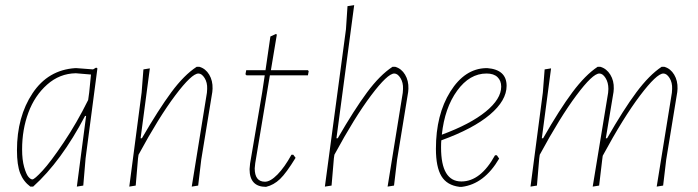

<svg xmlns="http://www.w3.org/2000/svg" viewBox="-20 -722 2716 747"><path d="M273 -457H277L342 -452L354 -459L359 -456L313 -106L304 0L279 4L315 -271H311Q218 -94 109 4H98Q71 -16 58.5 -48Q46 -80 46 -137Q46 -268 106.5 -359Q167 -450 273 -457ZM66 -141Q66 -100 74 -72Q82 -44 90.5 -34Q99 -24 106 -24Q114 -24 145.5 -58Q177 -92 228 -168Q279 -244 323 -333L327 -362L334 -432L275 -437Q212 -436 163.5 -393Q115 -350 90.5 -284Q66 -218 66 -141Z M483 4 531 -362 538 -452 563 -456 527 -184H532Q597 -296 646.5 -363Q696 -430 745 -462H756Q780 -455 794 -431.5Q808 -408 807 -377L806 -364L763 -101L751 0L726 4L785 -361L786 -376Q787 -401 776 -418.5Q765 -436 752 -436Q726 -436 662 -351Q598 -266 519 -120L517 -106L508 0Z M1015 5Q951 5 951 -64L953 -86L1000 -362L1010 -429H939L935 -433L938 -449H1013L1032 -580L1054 -590L1057 -587L1034 -449H1178L1181 -445L1178 -429H1030L973 -87L971 -67Q971 -15 1011 -15Q1032 -15 1059.5 -43Q1087 -71 1114 -120H1121L1130 -108Q1094 -49 1069.5 -25.5Q1045 -2 1015 5Z M1518 -462Q1542 -455 1556 -431.5Q1570 -408 1569 -377L1568 -364L1525 -101L1513 0L1488 4L1547 -361L1548 -376Q1549 -401 1538 -418.5Q1527 -436 1514 -436Q1488 -436 1424 -351Q1360 -266 1281 -120L1279 -106L1270 0L1244 4L1326 -608L1332 -698L1358 -702L1289 -184H1294Q1358 -295 1408 -362.5Q1458 -430 1507 -462Z M1922 -105Q1864 -6 1777 5H1768Q1719 -1 1697.5 -36.5Q1676 -72 1676 -143Q1676 -276 1732 -365.5Q1788 -455 1871 -457H1876Q1951 -451 1951 -388Q1951 -331 1886 -276Q1821 -221 1697 -176Q1696 -167 1696 -148Q1696 -16 1775 -16Q1850 -16 1906 -118H1913ZM1873 -436Q1807 -436 1758.5 -369Q1710 -302 1699 -198Q1810 -239 1870 -288Q1930 -337 1930 -385Q1930 -408 1915.5 -422Q1901 -436 1873 -436Z M2124 -456 2088 -184H2093Q2157 -296 2207 -363Q2257 -430 2305 -462H2316Q2340 -455 2354.5 -431.5Q2369 -408 2368 -377L2367 -364L2337 -184H2342Q2406 -296 2456 -363Q2506 -430 2554 -462H2565Q2589 -455 2603 -431.5Q2617 -408 2616 -377L2615 -364L2572 -101L2560 0L2535 4L2594 -361L2595 -376Q2596 -401 2585 -418.5Q2574 -436 2561 -436Q2535 -436 2470 -350Q2405 -264 2325 -116L2323 -101L2311 0L2286 4L2346 -361L2347 -376Q2347 -401 2336 -418.5Q2325 -436 2312 -436Q2286 -436 2222.5 -351Q2159 -266 2080 -120L2078 -106L2069 0L2044 4L2092 -362L2099 -452Z"/></svg>

Font: Alegreya Sans SC Thin
Style: Italic
Weight: 100
Italic angle: -7°
Designer: Juan Pablo del Peral
Foundry: Huerta Tipografica
Version: Version 2.007